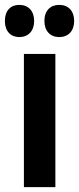

<svg xmlns="http://www.w3.org/2000/svg" viewBox="-38 -767 324 787"><path d="M-18 -681C-18 -639 6 -615 41 -615C78 -615 102 -640 102 -681C102 -722 78 -747 41 -747C6 -747 -18 -724 -18 -681ZM144 -681C144 -640 168 -615 205 -615C242 -615 266 -640 266 -681C266 -722 242 -747 205 -747C169 -747 144 -724 144 -681ZM189 0V-546H60V0Z"/></svg>

Font: Noto Sans Tamil ExtraCondensed
Style: Bold
Weight: 700
Width: 2
Designer: Jelle Bosma - Monotype Design Team
Foundry: Monotype Imaging Inc.
Version: Version 2.004